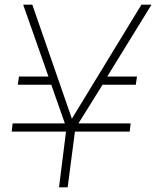

<svg xmlns="http://www.w3.org/2000/svg" viewBox="-20 -800 667 820"><path d="M269 0H232L262 -238H30L34 -273H257L199 -438H56L61 -473H187L79 -780H118L287 -293L584 -780H627L438 -473H565L560 -438H418L315 -273H538L534 -238H300Z"/></svg>

Font: Tanohe Sans ExtraLight
Style: Italic
Weight: 200
Designer: Village Type and Design LLC & Cristiano Sobral
Foundry: Cooper Hewitt Smithsonian Design Museum
Version: Version 1.00;September 29, 2021;FontCreator 13.0.0.2655 64-b